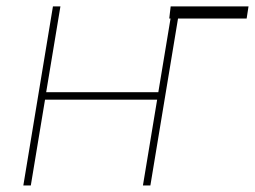

<svg xmlns="http://www.w3.org/2000/svg" viewBox="-20 -565 777 585"><path d="M737.2 -545.5 731.5 -508.5H522.4L438.2 0H415.5L458.8 -261.4H117.2L73.9 0H51.1L141.3 -545.5H164.1L120.7 -284.1H462.4L499.6 -508.5H495.7L500 -545.5Z"/></svg>

Font: Inter Thin  BETA
Style: Italic
Weight: 100
Italic angle: -9.39999°
Designer: Rasmus Andersson
Foundry: rsms
Version: Version 3.011;git-f93a4a705